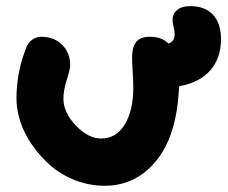

<svg xmlns="http://www.w3.org/2000/svg" viewBox="-20 -573 737 621"><path d="M318.8 27.8Q268.6 27.8 222.7 9.8Q176.8 -8.3 143.1 -37.8Q109.4 -67.4 84 -104Q58.6 -140.6 45.9 -179.4Q33.2 -218.3 33.2 -253.9Q33.2 -339.4 64.9 -418.9Q70.3 -434.1 83.5 -444.1Q96.7 -454.1 113.8 -454.1Q154.3 -454.1 180.7 -428.5Q207 -402.8 207 -360.8Q207 -349.6 196 -314.9Q185.1 -280.3 185.1 -253.9Q185.1 -209 225.3 -167Q265.6 -125 307.1 -125Q356.4 -125 383.8 -170.9Q411.1 -216.8 411.1 -287.1Q411.1 -309.6 409.2 -340.3Q407.2 -371.1 407.2 -386.2Q407.2 -419.9 420.2 -437Q433.1 -454.1 465.8 -454.1Q502.9 -454.1 524.9 -432.1Q544.9 -439.5 544.9 -460.9Q544.9 -471.7 541.5 -485.8Q538.1 -500 538.1 -507.8Q538.1 -528.3 553 -540.8Q567.9 -553.2 595.2 -553.2Q642.6 -553.2 668.7 -525.6Q694.8 -498 694.8 -445.8Q694.8 -385.3 660.2 -345.5Q625.5 -305.7 559.1 -293.9Q553.2 -137.7 486.8 -54.9Q420.4 27.8 318.8 27.8Z"/></svg>

Font: Shantell Sans Irregular Bouncy
Style: Bold
Weight: 700
Designer: Stephen Nixon, Anya Danilova, Shantell Martin
Foundry: Arrow Type
Version: Version 1.006;[9816181b4]